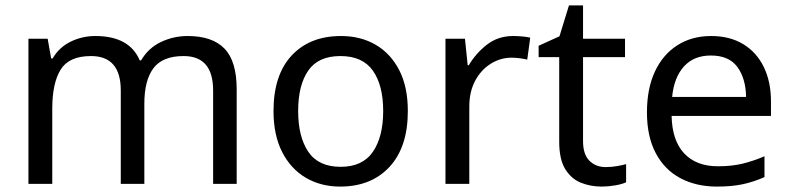

<svg xmlns="http://www.w3.org/2000/svg" viewBox="-20 -679 2918 709"><path d="M673 -546Q764 -546 809 -499.5Q854 -453 854 -349V0H767V-345Q767 -472 658 -472Q580 -472 546.5 -427Q513 -382 513 -296V0H426V-345Q426 -472 316 -472Q235 -472 204 -422Q173 -372 173 -278V0H85V-536H156L169 -463H174Q199 -505 241.5 -525.5Q284 -546 332 -546Q458 -546 496 -456H501Q528 -502 574.5 -524Q621 -546 673 -546Z M1486 -269Q1486 -136 1418.5 -63Q1351 10 1236 10Q1165 10 1109.5 -22.5Q1054 -55 1022 -117.5Q990 -180 990 -269Q990 -402 1057 -474Q1124 -546 1239 -546Q1312 -546 1367.5 -513.5Q1423 -481 1454.5 -419.5Q1486 -358 1486 -269ZM1081 -269Q1081 -174 1118.5 -118.5Q1156 -63 1238 -63Q1319 -63 1357 -118.5Q1395 -174 1395 -269Q1395 -364 1357 -418Q1319 -472 1237 -472Q1155 -472 1118 -418Q1081 -364 1081 -269Z M1875 -546Q1890 -546 1907.5 -544.5Q1925 -543 1938 -540L1927 -459Q1914 -462 1898.5 -464Q1883 -466 1869 -466Q1828 -466 1792 -443.5Q1756 -421 1734.5 -380.5Q1713 -340 1713 -286V0H1625V-536H1697L1707 -438H1711Q1737 -482 1778 -514Q1819 -546 1875 -546Z M2217 -62Q2237 -62 2258 -65.5Q2279 -69 2292 -73V-6Q2278 1 2252 5.5Q2226 10 2202 10Q2160 10 2124.5 -4.5Q2089 -19 2067 -55Q2045 -91 2045 -156V-468H1969V-510L2046 -545L2081 -659H2133V-536H2288V-468H2133V-158Q2133 -109 2156.5 -85.5Q2180 -62 2217 -62Z M2606 -546Q2675 -546 2724.5 -516Q2774 -486 2800.5 -431.5Q2827 -377 2827 -304V-251H2460Q2462 -160 2506.5 -112.5Q2551 -65 2631 -65Q2682 -65 2721.5 -74.5Q2761 -84 2803 -102V-25Q2762 -7 2722 1.5Q2682 10 2627 10Q2551 10 2492.5 -21Q2434 -52 2401.5 -113.5Q2369 -175 2369 -264Q2369 -352 2398.5 -415Q2428 -478 2481.5 -512Q2535 -546 2606 -546ZM2605 -474Q2542 -474 2505.5 -433.5Q2469 -393 2462 -321H2735Q2734 -389 2703 -431.5Q2672 -474 2605 -474Z"/></svg>

Font: Noto Sans Lydian
Style: Regular
Weight: 400
Designer: Monotype Design Team
Foundry: Monotype Imaging Inc.
Version: Version 2.002; ttfautohint (v1.8.4.7-5d5b)